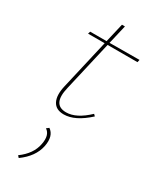

<svg xmlns="http://www.w3.org/2000/svg" viewBox="-201 -554 738 902"><g transform="rotate(30 168.0 -102.5)"><path d="M166 -379 104 -110Q79 -7 155 -7Q210 -7 273 -67L282 -58Q211 7 150 7Q107 7 91 -24Q75 -55 88 -110L150 -379H60L64 -392H153L177 -495H193L169 -392L331 -393L328 -379ZM124 95Q160 120 148 180Q135 243 70 290L61 280Q120 237 131 179Q142 125 111 105Z"/></g></svg>

Font: EauTestInfant Thin
Style: Italic
Weight: 250
Italic angle: -12°
Designer: Christian Thalmann (Catharsis Fonts)
Version: Version 0.001;PS 000.001;hotconv 1.0.88;makeotf.lib2.5.64775